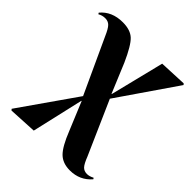

<svg xmlns="http://www.w3.org/2000/svg" viewBox="-227 -658 1020 1020"><g transform="rotate(45 283.0 -148.0)"><path d="M463.9 230Q410.2 230 378.7 199Q347.2 168 314 84L248 -75.2H246.1L179.2 215.8L20 224.1L14.2 216.8L234.9 -99.1L92.8 -407.2Q75.7 -446.8 61.8 -460.9Q47.9 -475.1 25.9 -475.1Q3.4 -475.1 -15.1 -463.9L-20 -471.2Q25.4 -525.9 106.9 -525.9Q164.1 -525.9 194.1 -497.8Q224.1 -469.7 264.2 -379.9L333 -214.8H335L410.2 -518.1L564.9 -524.9L570.8 -518.1L345.2 -189.9L478 110.8Q493.7 151.4 506.8 165.3Q520 179.2 542 179.2Q559.6 179.2 581.1 168L585.9 174.8Q539.1 230 463.9 230Z"/></g></svg>

Font: Display Regular
Style: Bold
Weight: 700
Designer: Latin by Veronika Burian and Jose Scaglione. Greek by Irene Vlachou. Cyrillic by Vera Evstafieva.
Foundry: TypeTogether
Version: Version 3.002